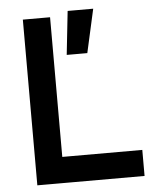

<svg xmlns="http://www.w3.org/2000/svg" viewBox="-52 -764 647 808"><g transform="rotate(-5 271.5 -360.0)"><path d="M73 0V-700H188V0ZM132 0V-110H526V0ZM244 -536 264 -720H372L331 -536Z"/></g></svg>

Font: Fustat
Style: Bold
Weight: 700
Designer: Mohamed Gaber, Khaled Hosny, Laura Garcia Mut
Foundry: Kief Type Foundry, Alif Type Foundry, Hard Type Foundry
Version: Version 1.007